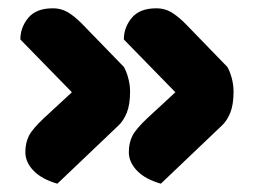

<svg xmlns="http://www.w3.org/2000/svg" viewBox="-20 -461 614 462"><path d="M29 -366Q29 -395 48 -418Q67 -441 107 -441Q129 -441 146.5 -429.5Q164 -418 181 -400L278 -300Q284 -290 288.5 -273.5Q293 -257 293 -241Q293 -209 285 -189.5Q277 -170 265 -159L118 -19Q80 -30 60.5 -50.5Q41 -71 41 -95Q41 -117 49.5 -134Q58 -151 87 -178L153 -239ZM278 -366Q278 -395 297 -418Q316 -441 356 -441Q378 -441 395.5 -429.5Q413 -418 430 -400L527 -300Q533 -290 537.5 -273.5Q542 -257 542 -241Q542 -209 534 -189.5Q526 -170 514 -159L367 -19Q329 -30 309.5 -50.5Q290 -71 290 -95Q290 -117 298.5 -134Q307 -151 336 -178L402 -239Z"/></svg>

Font: Baloo Tammudu
Style: Regular
Weight: 400
Designer: Omkar Shende and Ek Type
Foundry: Ek Type
Version: Version 1.443;PS 1.000;hotconv 16.6.51;makeotf.lib2.5.65220;